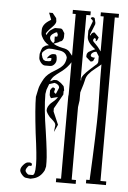

<svg xmlns="http://www.w3.org/2000/svg" viewBox="-52 -754 530 793"><g transform="rotate(5 213.0 -357.5)"><path d="M161 -617Q153 -616 143.5 -608.5Q134 -601 134 -593Q134 -582 149 -571Q157 -582 153 -582V-599H163L165 -607ZM295 -685Q295 -692 302 -692Q312 -692 312 -683L315 -670Q316 -668 315 -667Q314 -666 315 -664L297 -619L299 -615Q304 -630 315 -630L334 -611Q329 -595 323 -594V-604L317 -607Q312 -602 312 -598Q312 -594 315 -591L323 -583Q333 -574 347 -554V-699H334V-715H409V-699H393V-21H417V-6H334V-21H348Q358 -222 358 -314Q358 -339 356.5 -386.5Q355 -434 355 -501Q349 -495 331.5 -481.5Q314 -468 304.5 -456Q295 -444 293 -431Q292 -425 288.5 -413Q285 -401 281.5 -390Q278 -379 278 -378V-345L274 -317V-16H292V0H210V-16H230V-357L231 -366V-499Q218 -478 197 -461Q172 -443 164 -435Q154 -425 150 -413L165 -420H177Q180 -420 193 -411Q195 -410 207 -398Q208 -397 211 -380L209 -377V-363L175 -303V-290L198 -237L184 -206L187 -234Q187 -240 182.5 -245.5Q178 -251 171 -257Q164 -263 162 -265Q146 -284 146 -293Q146 -308 161 -323L175 -335Q182 -341 188 -351L164 -345Q160 -342 156.5 -348Q153 -354 153 -358V-376Q160 -389 165 -389Q173 -386 173 -383L170 -370L173 -367Q176 -364 178 -363L189 -389Q189 -403 169 -408L147 -401L138 -377L135 -359Q135 -298 150 -206Q164 -111 164 -80V-61L160 -45Q145 -15 117 -8L104 -5L86 -7Q78 -7 68.5 -18Q59 -29 59 -37Q59 -47 69 -58.5Q79 -70 87 -71Q105 -74 105 -63L103 -58H93Q81 -46 81 -37Q81 -33 86.5 -27Q92 -21 96 -21H111Q122 -21 122 -61V-68Q122 -101 109 -195Q97 -297 97 -344L104 -377Q107 -393 123 -421Q135 -441 163 -457Q187 -471 197.5 -483Q208 -495 210 -516Q205 -539 178 -543L147 -547H136Q128 -547 119 -540Q110 -533 107 -528L106 -521L107 -517L110 -507L115 -499L123 -495H134Q147 -495 147 -501V-509H139L129 -506Q130 -512 138 -519Q146 -526 153 -526H160Q169 -526 169 -504Q169 -493 161.5 -484.5Q154 -476 144 -476H123Q114 -476 105.5 -486.5Q97 -497 97 -507V-522Q102 -541 105 -546.5Q108 -552 119 -558L132 -561Q111 -572 100 -596Q97 -603 97 -609V-621Q97 -645 127 -663Q132 -666 132 -667L121 -695H136L152 -675L154 -662Q154 -652 140 -638Q116 -614 115 -607L118 -602Q127 -621 139 -627Q149 -634 152 -634H174Q178 -634 181 -631Q184 -628 186.5 -623Q189 -618 191 -616V-600Q191 -594 187 -587.5Q183 -581 177 -581L169 -576L151 -569Q154 -566 164 -562L176 -558L188 -555L198 -553Q214 -549 221 -538Q227 -530 231 -526V-699H218V-715H292V-699H275V-431L277 -425V-435Q277 -447 309 -476L330 -495Q341 -503 341 -511V-533L330 -551Q322 -551 315 -546Q308 -541 308 -534Q308 -526 326 -526Q322 -519 322 -517Q320 -509 309 -509L290 -526V-533Q290 -539 294 -544Q298 -549 302 -550L305 -552L311 -555L324 -561Q289 -587 289 -610V-635L303 -672Q307 -679 295 -685Z"/></g></svg>

Font: Bukvitsa
Style: Regular
Weight: 500
Foundry: Ponomar Technologies, Inc.
Version: Version 1.1